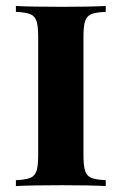

<svg xmlns="http://www.w3.org/2000/svg" viewBox="-20 -628 412 648"><path d="M261.7 -502V-106Q261.7 -68.4 267.3 -51.3Q272.9 -34.2 288.1 -27.8Q303.2 -21.5 336.9 -20V0Q285.2 -2.9 188.5 -2.9Q83 -2.9 33.7 0V-20Q67.4 -21.5 82.5 -27.8Q97.7 -34.2 103.3 -51.3Q108.9 -68.4 108.9 -106V-502Q108.9 -539.6 103.3 -556.6Q97.7 -573.7 82.5 -580.1Q67.4 -586.4 33.7 -587.9V-607.9Q82.5 -605 188.5 -605Q285.2 -605 336.9 -607.9V-587.9Q302.7 -586.4 287.8 -580.1Q272.9 -573.7 267.3 -556.9Q261.7 -540 261.7 -502Z"/></svg>

Font: TypoPRO Playfair Display SC
Style: Bold
Weight: 700
Designer: Claus Eggers Sørensen
Foundry: Claus Eggers Sørensen
Version: Version 1.004;PS 001.004;hotconv 1.0.70;makeotf.lib2.5.58329